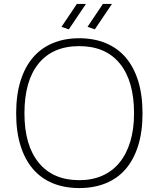

<svg xmlns="http://www.w3.org/2000/svg" viewBox="-20 -944 804 974"><path d="M382 10Q307 10 247.5 -14.5Q188 -39 147 -87Q106 -135 84 -205.5Q62 -276 62 -369Q62 -462 84 -533Q106 -604 147 -652Q188 -700 247.5 -725Q307 -750 382 -750Q457 -750 517 -725Q577 -700 618 -652Q659 -604 681 -533Q703 -462 703 -369Q703 -276 681 -205.5Q659 -135 618 -87Q577 -39 517 -14.5Q457 10 382 10ZM382 -30Q448 -30 499.5 -53Q551 -76 586.5 -119.5Q622 -163 641 -226Q660 -289 660 -369Q660 -533 588 -621.5Q516 -710 382 -710Q248 -710 176 -622Q104 -534 104 -369Q104 -207 176.5 -118.5Q249 -30 382 -30ZM292 -808 370 -924H416L329 -795ZM424 -808 502 -924H548L461 -795Z"/></svg>

Font: Encode Sans Wide
Style: Thin
Weight: 100
Designer: Pablo Impallari, Andres Torresi
Foundry: Pablo Impallari, Andres Torresi
Version: Version 1.000; ttfautohint (v1.00) -l 8 -r 50 -G 200 -x 14 -